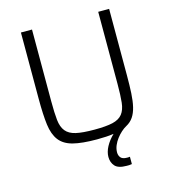

<svg xmlns="http://www.w3.org/2000/svg" viewBox="-127 -790 966 1087"><g transform="rotate(-15 356.0 -246.0)"><path d="M550 -688H614V-298Q614 -239 611.5 -194Q609 -149 601 -115.5Q593 -82 577.5 -59Q562 -36 536 -22Q521 -14 505.5 0Q490 14 477 31Q464 48 455.5 68Q447 88 447 109Q447 127 457.5 139.5Q468 152 494 152Q497 152 501.5 152Q506 152 511 151V194Q501 196 494.5 196Q488 196 480 196Q431 196 412 174.5Q393 153 393 121Q393 92 409.5 61Q426 30 455 2Q415 8 357 8Q269 8 217 -5.5Q165 -19 138.5 -53.5Q112 -88 104.5 -147Q97 -206 97 -298V-688H162V-266Q162 -199 166.5 -157Q171 -115 190.5 -91Q210 -67 249 -58Q288 -49 357 -49Q426 -49 464.5 -58Q503 -67 522 -91Q541 -115 545.5 -157Q550 -199 550 -266Z"/></g></svg>

Font: Azeri Sans Light
Style: Regular
Weight: 300
Designer: Hector Gatti & Omnibus-Type (original fonts) / Cristiano Sobral (main changes and remastering)
Version: Version 1.000; ttfautohint (v1.6)